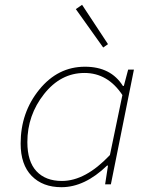

<svg xmlns="http://www.w3.org/2000/svg" viewBox="-20 -768 640 800"><path d="M236 12Q158 12 112 -35Q66 -82 66 -170Q66 -299 143.5 -394.5Q221 -490 334 -490Q442 -490 492 -410H496L514 -478H538L442 0H418L430 -78H426Q333 12 236 12ZM238 -14Q336 -14 438 -122L490 -372Q429 -464 332 -464Q233 -464 163.5 -376Q94 -288 94 -176Q94 -95 132 -54.5Q170 -14 238 -14ZM410 -570 296 -730 322 -748 430 -584Z"/></svg>

Font: TypoPRO Source Code Pro
Style: Italic
Weight: 200
Italic angle: -11°
Monospace: yes
Designer: Paul D. Hunt, Teo Tuominen
Foundry: Adobe Systems Incorporated
Version: Version 1.030;PS 1.0;hotconv 1.0.84;makeotf.lib2.5.63406